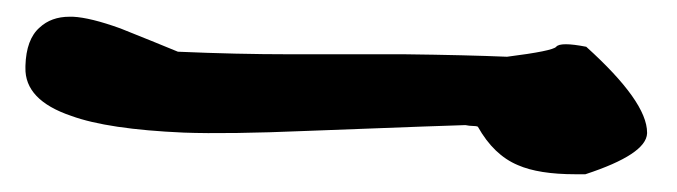

<svg xmlns="http://www.w3.org/2000/svg" viewBox="-20 -504 793 225"><path d="M540 -355.5Q538.1 -356.4 534.2 -356.4Q530.3 -356.4 525.4 -357.4Q518.6 -357.4 339.8 -350.6Q247.1 -346.7 195.3 -348.6Q106.4 -352.5 63.5 -368.2Q8.8 -386.7 9.8 -424.8Q9.8 -425.8 9.8 -426.8Q10.7 -458 26.4 -471.7Q40 -484.4 61.5 -484.4Q63.5 -484.4 65.4 -484.4Q85.9 -483.4 121.1 -470.7Q160.2 -455.1 188.5 -443.4Q257.8 -440.4 319.3 -440.4Q381.8 -440.4 454.1 -440.4Q526.4 -439.5 574.2 -437.5Q627.9 -444.3 631.8 -449.2Q636.7 -455.1 667 -449.2Q738.3 -384.8 738.3 -348.6Q738.3 -348.6 738.3 -347.7Q737.3 -323.2 666 -299.8Q660.2 -299.8 654.3 -299.8Q611.3 -299.8 586.9 -310.5Q558.6 -322.3 540 -355.5Z"/></svg>

Font: Tolkien Dwarf Runes
Style: Regular
Weight: 400
Version: Regular